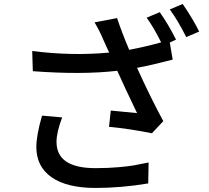

<svg xmlns="http://www.w3.org/2000/svg" viewBox="-20 -886 1040 957"><path d="M189.5 -309.6 290 -300.8Q261.7 -227.5 261.7 -178.7Q261.7 -47.9 456.1 -47.9Q518.6 -47.9 571.8 -52.7Q625 -57.6 646 -61.5Q667 -65.4 720.7 -76.2L718.8 28.3Q584 50.8 456.1 50.8Q313.5 50.8 237.3 -2.4Q161.1 -55.7 161.1 -153.3Q161.1 -210.9 189.5 -309.6ZM710.9 -797.9 776.4 -825.2Q820.3 -762.7 857.4 -688.5L826.2 -673.8L840.8 -588.9Q732.4 -560.5 663.1 -547.9Q728.5 -403.3 793.9 -282.2L737.3 -221.7Q632.8 -243.2 523.4 -253.9L532.2 -335Q552.7 -333 602.5 -328.1Q652.3 -323.2 663.1 -322.3Q593.8 -466.8 564.5 -533.2Q388.7 -512.7 143.6 -531.2L140.6 -631.8Q339.8 -606.4 524.4 -624Q522.5 -628.9 511.7 -650.9Q501 -672.9 496.1 -685.5Q474.6 -736.3 451.2 -774.4L563.5 -795.9Q588.9 -719.7 624 -637.7Q702.1 -652.3 783.2 -674.8Q747.1 -748 710.9 -797.9ZM826.2 -838.9 890.6 -866.2Q943.4 -789.1 972.7 -728.5L908.2 -701.2Q866.2 -785.2 826.2 -838.9Z"/></svg>

Font: Gen Shin Gothic Monospace Medium
Style: Regular
Weight: 500
Designer: [Source Han Sans]
Ryoko NISHIZUKA  (kana & ideographs); Paul D. Hunt (Latin, Greek & Cyrillic); Wenlong ZHANG  (bopomofo
Version: Version 1.002.20150607